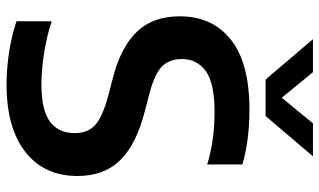

<svg xmlns="http://www.w3.org/2000/svg" viewBox="-219 -769 998 600"><g transform="rotate(90 280.0 -469.0)"><path d="M244.5 9.5Q194 9.5 142.5 1.5Q91 -6.5 46.5 -21.5V-131.5Q93 -116 145.8 -107.8Q198.5 -99.5 244.5 -99.5Q325 -99.5 360.5 -126.5Q396 -153.5 396 -203Q396 -245.5 369.5 -268.5Q343 -291.5 274.5 -309.5L224.5 -322.5Q128 -347 79.5 -397.5Q31 -448 31 -531.5Q31 -633.5 104 -691.5Q177 -749.5 323 -749.5Q370.5 -749.5 414.8 -743.8Q459 -738 494 -727.5V-617.5Q419 -640.5 330 -640.5Q239.5 -640.5 202 -613Q164.5 -585.5 164.5 -538.5Q164.5 -498.5 188 -475.8Q211.5 -453 274 -436.5L324 -423.5Q430 -397 480 -346.2Q530 -295.5 530 -212Q530 -108 454.8 -49.2Q379.5 9.5 244.5 9.5ZM228.5 -800 102.5 -948H205.5L285.5 -850.5L365.5 -948H468.5L342.5 -800Z"/></g></svg>

Font: Encode Sans SmBold
Style: Regular
Weight: 600
Designer: Multiple Designers
Foundry: Impallari Type
Version: Version 3.002; ttfautohint (v1.8.3) -l 8 -r 50 -G 200 -x 14 